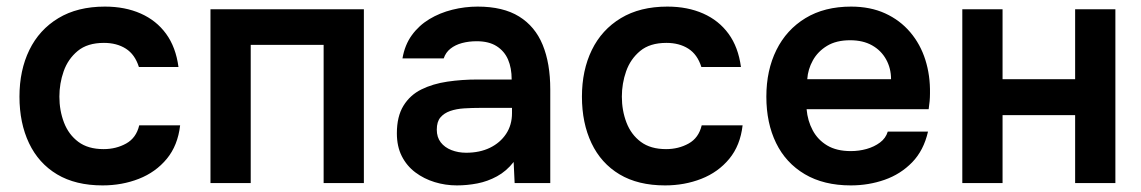

<svg xmlns="http://www.w3.org/2000/svg" viewBox="-20 -555 3460 582"><path d="M291 7Q209 7 153 -26.5Q97 -60 68 -121Q39 -182 39 -262Q39 -342 69 -403.5Q99 -465 157 -500Q215 -535 298 -535Q359 -535 406.5 -514Q454 -493 483.5 -452.5Q513 -412 521 -352H401Q389 -390 361.5 -407.5Q334 -425 295 -425Q245 -425 215.5 -400.5Q186 -376 173 -339Q160 -302 160 -262Q160 -220 174 -183.5Q188 -147 217.5 -125Q247 -103 294 -103Q332 -103 362.5 -120Q393 -137 402 -175H526Q519 -114 485.5 -73.5Q452 -33 401 -13Q350 7 291 7Z M618 0V-527H1083V0H961V-419H740V0Z M1365 7Q1330 7 1297.5 -3Q1265 -13 1239 -32.5Q1213 -52 1198 -81.5Q1183 -111 1183 -151Q1183 -202 1203 -234.5Q1223 -267 1257.5 -284Q1292 -301 1336 -307.5Q1380 -314 1428 -314H1531Q1531 -349 1520 -374.5Q1509 -400 1485.5 -415Q1462 -430 1425 -430Q1401 -430 1380.5 -424.5Q1360 -419 1345.5 -407.5Q1331 -396 1325 -378H1200Q1207 -419 1228.5 -448.5Q1250 -478 1281.5 -497Q1313 -516 1351 -525.5Q1389 -535 1428 -535Q1505 -535 1553.5 -505Q1602 -475 1625 -419Q1648 -363 1648 -284V0H1540L1537 -64Q1515 -36 1486.5 -20.5Q1458 -5 1427 1Q1396 7 1365 7ZM1393 -92Q1434 -92 1465 -107Q1496 -122 1514 -149Q1532 -176 1532 -212V-228H1437Q1411 -228 1387 -226.5Q1363 -225 1344.5 -218.5Q1326 -212 1315 -199Q1304 -186 1304 -162Q1304 -139 1316 -123.5Q1328 -108 1348.5 -100Q1369 -92 1393 -92Z M1996 7Q1914 7 1858 -26.5Q1802 -60 1773 -121Q1744 -182 1744 -262Q1744 -342 1774 -403.5Q1804 -465 1862 -500Q1920 -535 2003 -535Q2064 -535 2111.5 -514Q2159 -493 2188.5 -452.5Q2218 -412 2226 -352H2106Q2094 -390 2066.5 -407.5Q2039 -425 2000 -425Q1950 -425 1920.5 -400.5Q1891 -376 1878 -339Q1865 -302 1865 -262Q1865 -220 1879 -183.5Q1893 -147 1922.5 -125Q1952 -103 1999 -103Q2037 -103 2067.5 -120Q2098 -137 2107 -175H2231Q2224 -114 2190.5 -73.5Q2157 -33 2106 -13Q2055 7 1996 7Z M2559 7Q2477 7 2419.5 -27Q2362 -61 2332.5 -121.5Q2303 -182 2303 -262Q2303 -342 2333.5 -403.5Q2364 -465 2421.5 -500Q2479 -535 2560 -535Q2618 -535 2663 -514.5Q2708 -494 2739 -457.5Q2770 -421 2785 -373.5Q2800 -326 2799 -272Q2799 -260 2798 -248.5Q2797 -237 2795 -224H2425Q2428 -189 2443.5 -160Q2459 -131 2487.5 -114Q2516 -97 2559 -97Q2584 -97 2607 -103.5Q2630 -110 2647.5 -123Q2665 -136 2671 -156H2793Q2780 -99 2745 -63Q2710 -27 2661.5 -10Q2613 7 2559 7ZM2427 -315H2681Q2681 -348 2666 -375Q2651 -402 2623.5 -417.5Q2596 -433 2557 -433Q2515 -433 2487 -416Q2459 -399 2444 -372Q2429 -345 2427 -315Z M2897 0V-527H3019V-315H3239V-527H3361V0H3239V-206H3019V0Z"/></svg>

Font: Onest SemiBold
Style: Regular
Weight: 600
Designer: Dmitri Voloshin, Andrey Kudryavtsev
Foundry: Dmitri Voloshin, Andrey Kudryavtsev
Version: Version 1.000;gftools[0.9.33]